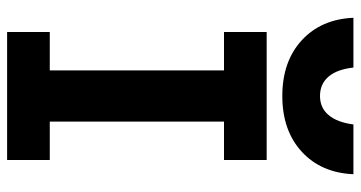

<svg xmlns="http://www.w3.org/2000/svg" viewBox="-257 -757 1014 540"><g transform="rotate(90 250.0 -487.0)"><path d="M70 0V-120H178V-610H70V-730H430V-610H322V-120H430V0ZM250 -774Q153 -774 93.5 -828.5Q34 -883 30 -974H170Q175 -928 195.5 -904Q216 -880 250 -880Q283 -880 303.5 -904Q324 -928 330 -974H470Q466 -883 406.5 -828.5Q347 -774 250 -774Z"/></g></svg>

Font: M PLUS 1 Code
Style: Bold
Weight: 700
Designer: Coji Morishita
Foundry: UNDERFOREST DESIGN
Version: Version 1.002